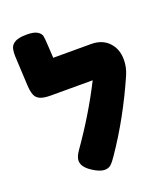

<svg xmlns="http://www.w3.org/2000/svg" viewBox="-144 -877 851 987"><g transform="rotate(-20 281.5 -383.5)"><path d="M544 -487Q544 -448 528 -409Q439 -206 325 -40Q307 -13 293.5 -0.5Q280 12 259 12Q237 12 207 -5Q147 -39 147 -77Q147 -99 168 -129Q278 -285 357 -442H128Q91 -442 71 -450.5Q51 -459 43 -478Q35 -497 33 -531L25 -691Q24 -720 29 -738Q34 -756 54.5 -767.5Q75 -779 117 -779Q158 -779 176 -767.5Q194 -756 197 -742Q200 -728 202 -690L206 -620H413Q473 -620 508.5 -583Q544 -546 544 -487Z"/></g></svg>

Font: Fredoka One
Style: Regular
Weight: 400
Designer: Milena B. Brandão, Ben Nathan
Version: Version 2.000; ttfautohint (v1.5.33-1714) -l 8 -r 50 -G 200 